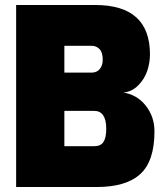

<svg xmlns="http://www.w3.org/2000/svg" viewBox="-20 -752 651 772"><path d="M348.1 -460Q369.6 -460 381.3 -474.6Q393.1 -489.3 393.1 -511.2Q393.1 -541.5 380.1 -554.7Q367.2 -567.9 348.1 -567.9H238.8V-460ZM357.9 -164.1Q385.3 -164.1 396.2 -181.4Q407.2 -198.7 407.2 -233.9Q407.2 -306.2 358.4 -306.2H238.8V-164.1ZM368.2 0H44.9V-731.9H362.8Q583 -731.9 583 -533.2Q583 -499.5 572 -466.8Q561 -434.1 535.4 -408.4Q509.8 -382.8 476.1 -379.9Q531.7 -371.1 566.4 -326.7Q601.1 -282.2 601.1 -224.1Q601.1 -104 543.9 -52Q486.8 0 368.2 0Z"/></svg>

Font: Squarion Black
Style: Regular
Weight: 900
Designer: Natanael Gama
Version: Version 1.00;September 12, 2019;FontCreator 11.5.0.2425 64-b